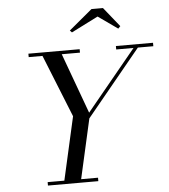

<svg xmlns="http://www.w3.org/2000/svg" viewBox="-62 -1026 950 1082"><g transform="rotate(-5 412.5 -485.0)"><path d="M526.5 -924.5 375 -848 364 -859.5 496 -969.5H561L649.5 -859.5L637 -846.5ZM165 -19.5H259.5L340 -377L198 -730.5H120V-750H410V-730.5H307L432 -389L713 -730.5H615V-750H825V-730.5H737.5L430.5 -357L354.5 -19.5H450V0H165Z"/></g></svg>

Font: Bodoni* 11pt
Style: Italic
Weight: 400
Italic angle: -13°
Version: Version 2.3